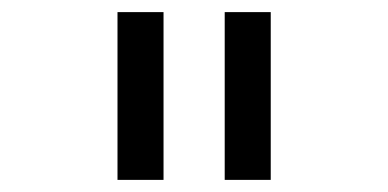

<svg xmlns="http://www.w3.org/2000/svg" viewBox="-20 -760 640 317"><path d="M174 -463V-740H250V-463ZM351 -463V-740H427V-463Z"/></svg>

Font: IBM Plex Mono
Style: Regular
Weight: 400
Monospace: yes
Designer: Mike Abbink, Paul van der Laan, Pieter van Rosmalen
Foundry: Bold Monday
Version: Version 2.3